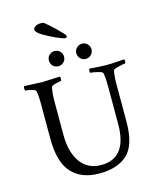

<svg xmlns="http://www.w3.org/2000/svg" viewBox="-142 -1096 985 1195"><g transform="rotate(-15 351.0 -499.0)"><path d="M372.1 -880.9Q372.1 -868.2 362.3 -868.2Q343.8 -868.2 265.6 -907.2Q187.5 -946.3 187.5 -968.8Q187.5 -979.5 200.2 -988.8Q212.9 -998 238.3 -998Q250 -998 255.9 -995.1Q282.2 -975.6 327.1 -931.6Q372.1 -887.7 372.1 -880.9ZM153.3 -641.6Q168.9 -641.6 266.6 -646.5Q268.6 -640.6 268.6 -632.8Q268.6 -618.2 264.6 -618.2Q254.9 -618.2 229.5 -611.3Q204.1 -604.5 202.1 -597.7Q193.4 -563.5 193.4 -506.8V-289.1Q193.4 -178.7 240.2 -113.3Q287.1 -47.9 373 -47.9Q540 -47.9 540 -267.6V-511.7Q540 -571.3 533.2 -597.7Q530.3 -605.5 499.5 -612.8Q468.8 -620.1 456.1 -620.1Q452.1 -620.1 452.1 -631.3Q452.1 -642.6 456.1 -646.5Q468.8 -645.5 506.8 -643.1Q544.9 -640.6 571.3 -640.6Q596.7 -640.6 635.3 -643.6Q673.8 -646.5 680.7 -646.5Q682.6 -640.6 682.6 -631.8Q682.6 -620.1 678.7 -620.1Q668.9 -620.1 636.2 -612.3Q603.5 -604.5 601.6 -597.7Q593.8 -567.4 593.8 -506.8V-269.5Q593.8 -118.2 530.3 -59.1Q466.8 0 349.6 0Q233.4 0 170.9 -68.4Q108.4 -136.7 108.4 -289.1V-510.7Q108.4 -571.3 101.6 -597.7Q98.6 -605.5 73.7 -611.8Q48.8 -618.2 36.1 -618.2Q32.2 -618.2 32.2 -630.9Q32.2 -642.6 36.1 -646.5Q148.4 -641.6 153.3 -641.6ZM416.5 -725.1Q402.3 -739.3 402.3 -759.8Q402.3 -780.3 416.5 -794.4Q430.7 -808.6 451.2 -808.6Q471.7 -808.6 485.8 -794.4Q500 -780.3 500 -759.8Q500 -739.3 485.8 -725.1Q471.7 -710.9 451.2 -710.9Q430.7 -710.9 416.5 -725.1ZM239.7 -725.1Q225.6 -739.3 225.6 -759.8Q225.6 -780.3 239.7 -794.4Q253.9 -808.6 274.4 -808.6Q294.9 -808.6 309.1 -794.4Q323.2 -780.3 323.2 -759.8Q323.2 -739.3 309.1 -725.1Q294.9 -710.9 274.4 -710.9Q253.9 -710.9 239.7 -725.1Z"/></g></svg>

Font: Crimson Text
Style: Regular
Weight: 400
Version: Version 0.13